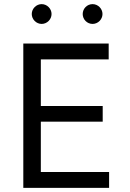

<svg xmlns="http://www.w3.org/2000/svg" viewBox="-20 -911 632 931"><path d="M93 0H509V-77H178V-321H478V-397H178V-623H507V-700H93ZM429 -795C455 -795 477 -817 477 -843C477 -869 455 -891 429 -891C402 -891 381 -869 381 -843C381 -817 402 -795 429 -795ZM182 -795C208 -795 230 -817 230 -843C230 -869 208 -891 182 -891C156 -891 134 -869 134 -843C134 -817 156 -795 182 -795Z"/></svg>

Font: HB Figtree Prototype
Style: Regular
Weight: 400
Designer: Alfredo Marco Pradil
Foundry: Hanken Design Co.®
Version: Version 1.002;Glyphs 3.2 (3228)